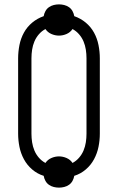

<svg xmlns="http://www.w3.org/2000/svg" viewBox="-20 -807 540 879"><path d="M250 52Q238 52 226 49Q214 46 204 39Q194 32 188 21Q182 10 180 -2Q151 -11 127.5 -31Q104 -51 89.5 -78Q75 -105 69 -135Q63 -165 63 -195V-540Q63 -570 69 -600.5Q75 -631 89.5 -657.5Q104 -684 127.5 -703.5Q151 -723 180 -733Q182 -745 188 -756Q194 -767 204 -774Q214 -781 226 -784Q238 -787 250 -787Q262 -787 274 -784Q286 -781 296 -774Q306 -767 312 -756Q318 -745 320 -733Q349 -723 372.5 -703.5Q396 -684 410.5 -657.5Q425 -631 431 -600.5Q437 -570 437 -540V-195Q437 -165 431 -135Q425 -105 410.5 -78Q396 -51 372.5 -31Q349 -11 320 -2Q318 10 312 21Q306 32 296 39Q286 46 274 49Q262 52 250 52ZM188 -61Q198 -76 215 -83.5Q232 -91 250 -91Q268 -91 285 -83.5Q302 -76 312 -61Q329 -70 342 -85Q355 -100 362.5 -118Q370 -136 373 -155.5Q376 -175 376 -195V-540Q376 -560 373 -579.5Q370 -599 362.5 -617Q355 -635 342 -650Q329 -665 312 -674Q302 -659 285 -651.5Q268 -644 250 -644Q232 -644 215 -651.5Q198 -659 188 -674Q171 -665 158 -650Q145 -635 137.5 -617Q130 -599 127 -579.5Q124 -560 124 -540V-195Q124 -175 127 -155.5Q130 -136 137.5 -118Q145 -100 158 -85Q171 -70 188 -61Z"/></svg>

Font: Iosevka Slab Light
Style: Regular
Weight: 300
Monospace: yes
Designer: Belleve Invis
Foundry: Belleve Invis
Version: Version 11.1.0; ttfautohint (v1.8.3)